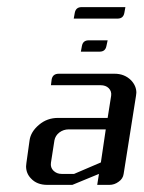

<svg xmlns="http://www.w3.org/2000/svg" viewBox="-20 -519 405 539"><path d="M53.2 -52.2Q53.2 -55.2 54.2 -62L63 -125Q66.4 -149.4 89.8 -168.9Q112.3 -188 143.1 -188H282.2L292 -250Q293.9 -262.7 285.2 -271.5Q276.9 -279.8 262.2 -279.8H123L125 -295.9Q127.9 -312 145 -312H301.8Q329.6 -312 348.1 -293.5Q362.8 -277.8 362.8 -258.8Q362.8 -255.9 361.8 -250L327.1 -30.8Q325.2 -17.1 313 -8.8Q301.3 0 287.1 0H252.9L257.8 -30.8L183.1 0H112.8Q83.5 0 66.9 -18.1Q53.2 -32.2 53.2 -52.2ZM123 -62Q121.1 -48.8 129.9 -40Q139.2 -30.8 152.8 -30.8H188L263.2 -63L276.9 -155.8H172.9Q158.2 -155.8 146.5 -147Q135.3 -138.2 132.8 -125ZM207 -374 210 -390.1Q212.9 -405.8 229 -405.8H282.2L278.8 -390.1Q275.9 -374 259.8 -374ZM187 -466.8 189.9 -482.9Q192.9 -499 209 -499H332L329.1 -482.9Q326.2 -466.8 310.1 -466.8Z"/></svg>

Font: Hhenum
Style: Italic
Weight: 400
Designer: T. Christopher White
Version: Version 1.0